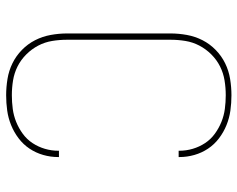

<svg xmlns="http://www.w3.org/2000/svg" viewBox="-96 -688 791 640"><g transform="rotate(90 300.0 -367.5)"><path d="M297 8Q270 8 242.5 3.5Q215 -1 190.5 -13Q166 -25 146 -44.5Q126 -64 113.5 -88.5Q101 -113 96 -140.5Q91 -168 91 -195V-540Q91 -567 96 -594.5Q101 -622 113.5 -646.5Q126 -671 146 -690.5Q166 -710 190.5 -722Q215 -734 242.5 -738.5Q270 -743 297 -743Q323 -743 348 -739.5Q373 -736 396.5 -726.5Q420 -717 440.5 -701.5Q461 -686 475 -665Q489 -644 496 -619.5Q503 -595 503 -570Q503 -569 503 -568.5Q503 -568 503 -567H482Q482 -568 482 -568.5Q482 -569 482 -569Q482 -592 475.5 -614Q469 -636 456.5 -655Q444 -674 425.5 -687.5Q407 -701 386 -709.5Q365 -718 342.5 -721Q320 -724 297 -724Q272 -724 247.5 -720Q223 -716 201 -705Q179 -694 161 -676Q143 -658 131.5 -636Q120 -614 116 -589.5Q112 -565 112 -540V-195Q112 -170 116 -145.5Q120 -121 131.5 -99Q143 -77 161 -59Q179 -41 201 -30Q223 -19 247.5 -15Q272 -11 297 -11Q320 -11 342.5 -14Q365 -17 386 -25.5Q407 -34 425.5 -47.5Q444 -61 456.5 -80Q469 -99 475.5 -121Q482 -143 482 -166Q482 -166 482 -166.5Q482 -167 482 -168H503Q503 -167 503 -166.5Q503 -166 503 -165Q503 -140 496 -115.5Q489 -91 475 -70Q461 -49 440.5 -33.5Q420 -18 396.5 -8.5Q373 1 348 4.5Q323 8 297 8Z"/></g></svg>

Font: Iosevka Curly Thin Extended
Style: Regular
Weight: 100
Width: 7
Monospace: yes
Designer: Belleve Invis
Foundry: Belleve Invis
Version: Version 11.1.0; ttfautohint (v1.8.3)